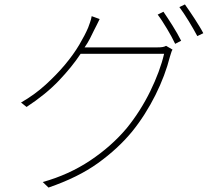

<svg xmlns="http://www.w3.org/2000/svg" viewBox="-20 -800 996 867"><path d="M688 -586Q705 -586 714 -587.5Q723 -589 730 -593L759 -576Q755 -570 752 -559Q749 -548 747 -543Q737 -503 720.5 -459Q704 -415 682 -371Q660 -327 633 -284.5Q606 -242 575 -204Q512 -128 422.5 -63.5Q333 1 199 47L173 22Q291 -11 387 -75Q483 -139 552 -221Q583 -259 610 -301.5Q637 -344 658.5 -388Q680 -432 696 -475Q712 -518 721 -557H344Q305 -498 246 -436Q187 -374 100 -317L75 -337Q136 -372 185.5 -417Q235 -462 273.5 -508Q312 -554 338 -598Q364 -642 378 -675Q381 -683 386.5 -698.5Q392 -714 394 -727L430 -714Q424 -702 417 -687.5Q410 -673 404 -662Q396 -645 386 -625.5Q376 -606 362 -586ZM718 -747Q736 -721 759 -684.5Q782 -648 798 -616L771 -602Q764 -617 754.5 -634.5Q745 -652 734.5 -669.5Q724 -687 713 -704Q702 -721 692 -734ZM815 -780Q824 -767 835.5 -750.5Q847 -734 858.5 -716Q870 -698 880.5 -681Q891 -664 898 -650L871 -637Q854 -669 832 -705Q810 -741 790 -768Z"/></svg>

Font: Kinto Sans Thin
Style: Regular
Weight: 100
Designer: Authors: Ryoko NISHIZUKA  (kana & ideographs); Paul D. Hunt (Latin, Greek & Cyrillic); Wenlong ZHANG  (bopomofo); Sandol
Foundry: Adobe Systems Incorporated, ookami Inc.
Version: Version 0.001